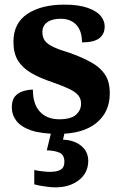

<svg xmlns="http://www.w3.org/2000/svg" viewBox="-20 -568 526 829"><path d="M233 10Q159 10 115 -5Q71 -20 51 -46Q31 -72 31 -104.6Q31 -134.9 44 -150.9Q57 -167 79 -174Q101 -181 122 -181Q122 -118 152.5 -85.5Q183 -53 236 -53Q286 -53 308 -72.5Q330 -92 330 -120.6Q330 -141.6 318 -156.3Q306 -171 280 -183.5Q254 -196 209 -212Q152 -231 114.5 -253Q77 -275 57.5 -306.6Q38 -338.3 38 -387Q38 -468 98.2 -508Q158.5 -548 258 -548Q319.8 -548 358.9 -534Q398 -520 415 -499Q432 -478 432 -454Q432 -420.4 408.5 -402.7Q385 -385 334 -385Q334 -435 309.2 -461Q284.4 -487 241.8 -487Q205 -487 184 -472Q163 -457 163 -429Q163 -406.9 174 -391.9Q185 -377 212 -364.5Q239 -352 286 -338Q338 -319 376 -297.5Q414 -276 434 -245.2Q454 -214.4 454 -165Q454 -84 396 -37Q338 10 233 10ZM218 241Q201 241 173.5 237Q146 233 128 228V166Q146 170 165 172Q184 174 196 174Q226 174 242 164.5Q258 155 258 131Q258 100 236.5 91Q215 82 182 81L204 -9H262L252 35Q301 37 331 62Q361 87 361 126Q361 178 321 209.5Q281 241 218 241Z"/></svg>

Font: Noto Serif Hentaigana EL
Style: Regular
Weight: 400
Designer: Kazuhiro Yamada
Foundry: nipponia
Version: Version 1.000